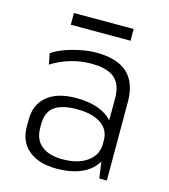

<svg xmlns="http://www.w3.org/2000/svg" viewBox="-106 -778 765 869"><g transform="rotate(15 276.5 -343.5)"><path d="M413 -173V-369Q413 -434 378.5 -463.5Q344 -493 268 -493Q219 -493 172 -479Q125 -465 84 -439L74 -490Q99 -507 133.5 -519.5Q168 -532 206 -539.5Q244 -547 279 -547Q376 -547 424.5 -502.5Q473 -458 473 -369V0H438ZM238 7Q155 7 107.5 -32.5Q60 -72 60 -142V-175Q60 -246 108 -285.5Q156 -325 243 -325Q335 -325 389 -287.5Q443 -250 443 -180V-145Q443 -74 388 -33.5Q333 7 238 7ZM254 -41Q327 -41 370 -72.5Q413 -104 413 -156V-172Q413 -222 372.5 -249.5Q332 -277 259 -277Q192 -277 156 -252.5Q120 -228 120 -167V-153Q120 -98 155 -69.5Q190 -41 254 -41ZM413 -694V-639H133V-694Z"/></g></svg>

Font: Pathway Extreme 8pt Thin
Style: Regular
Weight: 100
Designer: Eduardo Rodriguez Tunni
Foundry: Eduardo Rodriguez Tunni
Version: Version 1.000